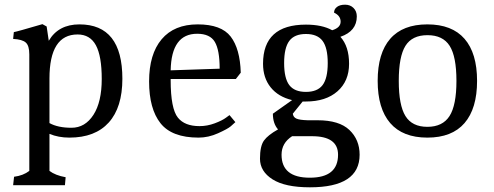

<svg xmlns="http://www.w3.org/2000/svg" viewBox="-20 -580 2109 819"><path d="M105 -348Q105 -385 90 -398.5Q75 -412 36 -414L39 -443Q52 -445 161 -477L179 -467L188 -406Q229 -476 319 -476Q502 -476 502 -244Q502 -122 444 -57.5Q386 7 276 7Q229 7 191 -9V149Q216 168 260 176L257 210H36L40 174Q79 169 105 149ZM311 -433Q191 -433 191 -245V-55Q227 -35 285 -35Q343 -35 378.5 -90Q414 -145 414 -243Q414 -341 389 -387Q364 -433 311 -433Z M708 -243V-238Q708 -116 739 -78Q768 -42 831 -42Q864 -42 896 -54Q928 -66 944 -78L959 -89L984 -59Q977 -52 964 -41Q951 -30 910 -11.5Q869 7 827 7Q713 7 664.5 -54.5Q616 -116 616 -232.5Q616 -349 669.5 -412.5Q723 -476 823.5 -476Q924 -476 964 -424Q1004 -372 1007 -270L986 -243ZM821 -436Q711 -436 708 -280L917 -287Q917 -366 896.5 -401Q876 -436 821 -436Z M1285 -475Q1354 -475 1397 -451Q1433 -462 1433 -487.5Q1433 -513 1405 -526Q1405 -541 1417.5 -550.5Q1430 -560 1452 -560Q1474 -560 1488 -546Q1502 -532 1502 -510Q1502 -447 1432 -423Q1469 -382 1469 -308Q1469 -234 1419.5 -190.5Q1370 -147 1285 -147H1271L1229 -95Q1231 -80 1244.5 -74Q1258 -68 1293 -67H1335Q1427 -67 1470.5 -25.5Q1514 16 1514 80Q1514 219 1302 219Q1196 219 1142.5 185Q1089 151 1089 97Q1089 43 1106 19.5Q1123 -4 1166 -28Q1144 -53 1144 -95L1226 -153Q1167 -167 1134.5 -207.5Q1102 -248 1102 -308Q1102 -475 1285 -475ZM1214 -217Q1236 -188 1285 -188Q1334 -188 1356 -217Q1378 -246 1378 -311Q1378 -376 1356 -405.5Q1334 -435 1285 -435Q1236 -435 1214 -405.5Q1192 -376 1192 -311Q1192 -246 1214 -217ZM1311 1H1226Q1181 30 1181 80Q1181 178 1301.5 178Q1422 178 1422 80Q1422 1 1311 1Z M1709.5 -384.5Q1681 -339 1681 -235Q1681 -131 1709.5 -85Q1738 -39 1803 -39Q1868 -39 1897.5 -85Q1927 -131 1927 -235Q1927 -339 1898 -384.5Q1869 -430 1803.5 -430Q1738 -430 1709.5 -384.5ZM1644.5 -55Q1591 -117 1591 -235Q1591 -353 1644.5 -414.5Q1698 -476 1803 -476Q1908 -476 1961.5 -414.5Q2015 -353 2015 -235Q2015 -117 1961.5 -55Q1908 7 1803 7Q1698 7 1644.5 -55Z"/></svg>

Font: Caladea
Style: Regular
Weight: 400
Designer: Carolina Giovagnoli and Andres Torresi
Foundry: Carolina Giovagnoli and Andres Torresi
Version: Version 1.002